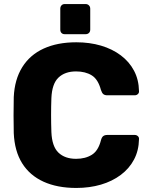

<svg xmlns="http://www.w3.org/2000/svg" viewBox="-20 -919 742 949"><path d="M357 10Q263 10 195 -21Q127 -52 89.5 -112Q52 -172 48 -261Q47 -302 47 -349Q47 -396 48 -439Q52 -526 90 -587Q128 -648 196 -679Q264 -710 357 -710Q423 -710 479 -693.5Q535 -677 577 -645.5Q619 -614 642.5 -569.5Q666 -525 667 -469Q668 -460 661.5 -454Q655 -448 646 -448H511Q498 -448 491 -453.5Q484 -459 479 -474Q465 -527 433.5 -546.5Q402 -566 356 -566Q301 -566 269 -535.5Q237 -505 234 -434Q231 -352 234 -266Q237 -195 269 -164.5Q301 -134 356 -134Q402 -134 434 -154Q466 -174 479 -226Q483 -241 490.5 -246.5Q498 -252 511 -252H646Q655 -252 661.5 -246Q668 -240 667 -231Q666 -175 642.5 -130.5Q619 -86 577 -54.5Q535 -23 479 -6.5Q423 10 357 10ZM300 -750Q290 -750 284 -756Q278 -762 278 -773V-876Q278 -886 284 -892.5Q290 -899 300 -899H403Q413 -899 419.5 -892.5Q426 -886 426 -876V-773Q426 -762 419.5 -756Q413 -750 403 -750Z"/></svg>

Font: Rubik
Style: Bold
Weight: 700
Designer: Hubert and Fischer
Foundry: Hubert and Fischer
Version: Version 2.300;gftools[0.9.30]